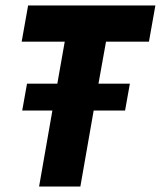

<svg xmlns="http://www.w3.org/2000/svg" viewBox="-20 -680 586 700"><path d="M273 0H122.5L171 -277H61L78.5 -375H189L216 -528H59L82.5 -660H546.5L523 -528H366.5L339 -375H453.5L436 -277H321.5Z"/></svg>

Font: Lucymar Sans
Style: Bold Italic
Weight: 700
Italic angle: -10°
Foundry: The League of Moveable Type (original font) / Main changes by Cristiano Sobral with portions from Mirco Monsees
Version: Version 2.00;August 30, 2020;FontCreator 13.0.0.2681 64-bit